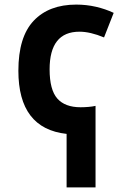

<svg xmlns="http://www.w3.org/2000/svg" viewBox="-20 -576 570 836"><path d="M270 7Q60 -16 60 -268Q60 -415 126.5 -485.5Q193 -556 312 -556Q356 -556 397.5 -546.5Q439 -537 475 -520L433 -413Q373 -438 326 -438Q196 -438 196 -274Q196 -185 229.5 -147Q263 -109 331 -109Q347 -109 365 -110.5Q383 -112 396 -115V240H270Z"/></svg>

Font: Noto Sans Mono Condensed
Style: Bold
Weight: 700
Width: 3
Designer: Monotype Design Team
Foundry: Monotype Imaging Inc.
Version: Version 2.014